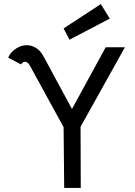

<svg xmlns="http://www.w3.org/2000/svg" viewBox="-20 -918 660 939"><path d="M103 -616Q98 -616 92 -613Q86 -608 83 -603L20 -636Q32 -665 61 -682Q85 -697 111 -697Q135 -697 157 -683Q179 -669 193 -642L332 -385L497 -687H591L374 -298L375 1H294L291 -296L124 -601Q113 -616 103 -616ZM291 -779 473 -898 517 -827 320 -724Z"/></svg>

Font: Bellota
Style: Bold
Weight: 700
Designer: Kemie Guaida
Foundry: Kemie Guaida
Version: Version 4.001